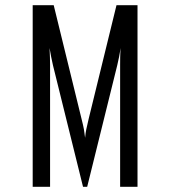

<svg xmlns="http://www.w3.org/2000/svg" viewBox="-20 -720 656 740"><path d="M106 0V-700H187L294 -263Q301 -235.5 303.5 -221.2Q306 -207 308 -189Q309.5 -207 312.5 -221.2Q315.5 -235.5 322 -263L429 -700H510V0H443V-469Q443 -479.5 443.2 -498Q443.5 -516.5 445 -535Q442 -517 439 -501Q436 -485 432 -469L316 0H300L184 -469Q180.5 -485 177.2 -501Q174 -517 171 -535Q172 -516.5 172.5 -498Q173 -479.5 173 -469V0Z"/></svg>

Font: Overpass Mono Light
Style: Regular
Weight: 300
Monospace: yes
Designer: Delve Withrington, Dave Bailey
Foundry: Delve Fonts LLC
Version: Version 4.000